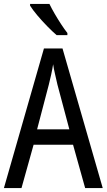

<svg xmlns="http://www.w3.org/2000/svg" viewBox="-20 -963 547 983"><path d="M416 0 354 -222H152L90 0H0L205 -715H300L506 0ZM274 -530Q269 -553 262 -582.5Q255 -612 252 -634Q248 -608 242 -581Q236 -554 230 -530L170 -301H335ZM233 -943Q244 -920 260 -892.5Q276 -865 293 -839Q310 -813 325 -794V-783H270Q250 -800 222.5 -828Q195 -856 171 -884.5Q147 -913 134 -934V-943Z"/></svg>

Font: Noto Sans Myanmar Condensed
Style: Regular
Weight: 400
Width: 3
Designer: Monotype Design Team
Foundry: Monotype Imaging Inc.
Version: Version 2.107; ttfautohint (v1.8.4.7-5d5b)